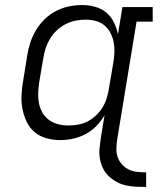

<svg xmlns="http://www.w3.org/2000/svg" viewBox="-20 -548 640 762"><path d="M560 194Q540 194 519 193Q498 192 478.5 187.5Q459 183 442 173.5Q425 164 411 150.5Q397 137 388.5 119.5Q380 102 376.5 82Q373 62 375 41.5Q377 21 380 0L395 -91Q382 -68 362.5 -48Q343 -28 319 -15.5Q295 -3 269.5 2.5Q244 8 219 8Q191 8 164 0.5Q137 -7 117 -24Q97 -41 85.5 -65.5Q74 -90 69 -116.5Q64 -143 65.5 -171.5Q67 -200 72 -228L88 -328Q92 -354 100.5 -379.5Q109 -405 123 -428.5Q137 -452 157.5 -472Q178 -492 202.5 -504.5Q227 -517 253.5 -522.5Q280 -528 306 -528Q332 -528 357.5 -521Q383 -514 402 -498Q421 -482 432 -459.5Q443 -437 448 -412L466 -520H586V-462H522L446 0Q443 19 442 37.5Q441 56 446 72.5Q451 89 462.5 102.5Q474 116 489.5 124Q505 132 523.5 134Q542 136 560 136ZM252 -50Q271 -50 290.5 -53.5Q310 -57 327.5 -66Q345 -75 360.5 -89.5Q376 -104 386.5 -121Q397 -138 403 -157Q409 -176 412 -195L429 -295Q433 -316 434 -337Q435 -358 431.5 -378Q428 -398 419 -416Q410 -434 395.5 -446.5Q381 -459 361 -464.5Q341 -470 320 -470Q300 -470 280 -466Q260 -462 241 -452.5Q222 -443 206 -428Q190 -413 179 -395Q168 -377 161.5 -357.5Q155 -338 152 -318L135 -218Q132 -198 131.5 -177Q131 -156 135 -136.5Q139 -117 149 -100Q159 -83 175 -71.5Q191 -60 211 -55Q231 -50 252 -50Z"/></svg>

Font: Iosevka Etoile Light Oblique
Style: Regular
Weight: 300
Italic angle: -9°
Designer: Belleve Invis
Foundry: Belleve Invis
Version: Version 15.5.2; ttfautohint (v1.8.4)